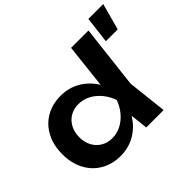

<svg xmlns="http://www.w3.org/2000/svg" viewBox="-182 -1082 1351 1351"><g transform="rotate(-45 493.5 -406.5)"><path d="M587 0 563 -215 595 -283 564 -366 609 -770H782L727 -296L760 0ZM628 -284Q612 -194 569.5 -126.5Q527 -59 462.5 -22Q398 15 318 15Q235 15 171 -22.5Q107 -60 71.5 -127.5Q36 -195 36 -284Q36 -374 71.5 -441.5Q107 -509 171 -546.5Q235 -584 318 -584Q398 -584 462.5 -547Q527 -510 570 -442.5Q613 -375 628 -284ZM205 -284Q205 -234 225.5 -196Q246 -158 282 -136.5Q318 -115 365 -115Q412 -115 453.5 -136.5Q495 -158 527 -196Q559 -234 577 -284Q559 -334 527 -372.5Q495 -411 453.5 -432.5Q412 -454 365 -454Q318 -454 282 -432.5Q246 -411 225.5 -372.5Q205 -334 205 -284ZM839 -828H987L933 -630H815Z"/></g></svg>

Font: Unbounded Medium
Style: Regular
Weight: 500
Designer: Luke Prowse, Jean-Baptiste Morizot, Fátima Lázaro, Florian Runge
Foundry: NaN
Version: Version 1.700